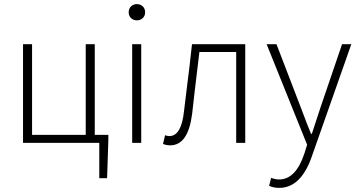

<svg xmlns="http://www.w3.org/2000/svg" viewBox="-20 -695 1741 934"><path d="M92 0V-480H136V-39H397V-480H441V-39H507V-13L501 172H463V0Z M623 0V-480H667V0ZM606 -635Q606 -653 617.5 -664Q629 -675 646 -675Q663 -675 674.5 -664Q686 -653 686 -635Q686 -618 674.5 -607Q663 -596 646 -596Q629 -596 617.5 -607Q606 -618 606 -635Z M808 12Q788 12 773 5L783 -37Q795 -33 804 -33Q862 -33 875 -153Q879 -189 887.5 -256Q896 -323 902.5 -377.5Q909 -432 914 -480H1173V0H1129V-442H950Q923 -220 915 -144Q896 12 808 12Z M1338 219Q1311 219 1289 209L1299 170Q1319 178 1338 178Q1419 178 1461 51L1474 9L1277 -480H1325L1441 -178Q1479 -77 1493 -44H1497Q1502 -58 1541 -178L1644 -480H1689L1499 60Q1446 219 1338 219Z"/></svg>

Font: Toshiba Sans Light
Style: Regular
Weight: 300
Designer: Paul D. Hunt
Foundry: Toshiba Corporation
Version: Version 2.020;PS 2.0;hotconv 1.0.86;makeotf.lib2.5.63406